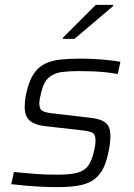

<svg xmlns="http://www.w3.org/2000/svg" viewBox="-20 -758 547 786"><path d="M216 8Q186 8 152 6.5Q118 5 85 2Q52 -1 26 -4L37 -54Q67 -51 90 -49Q113 -47 133 -45.5Q153 -44 173 -43.5Q193 -43 217 -43Q272 -43 300.5 -52Q329 -61 342.5 -81.5Q356 -102 364 -136Q368 -151 369.5 -163Q371 -175 371 -184Q371 -209 356.5 -215.5Q342 -222 311 -225L170 -241Q122 -246 101.5 -264.5Q81 -283 81 -320Q81 -330 82.5 -345.5Q84 -361 88 -378Q99 -427 117.5 -455Q136 -483 163 -496.5Q190 -510 226 -514Q262 -518 308 -518Q334 -518 364 -516.5Q394 -515 422.5 -512Q451 -509 473 -505L462 -455Q435 -460 409 -462.5Q383 -465 357 -466Q331 -467 301 -467Q262 -467 232 -463Q202 -459 180.5 -441Q159 -423 149 -381Q146 -368 143.5 -356.5Q141 -345 141 -335Q141 -310 155.5 -303Q170 -296 203 -293L340 -277Q372 -274 392.5 -266.5Q413 -259 422.5 -244Q432 -229 432 -200Q432 -188 430 -170.5Q428 -153 423 -131Q414 -87 397.5 -59.5Q381 -32 356.5 -17.5Q332 -3 297 2.5Q262 8 216 8ZM237 -599 238 -604 372 -738H444L443 -733L285 -599Z"/></svg>

Font: Saira Thin Light
Style: Italic
Weight: 300
Italic angle: -12°
Version: Version 1.101